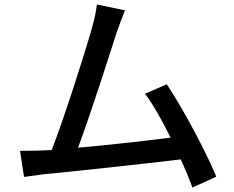

<svg xmlns="http://www.w3.org/2000/svg" viewBox="-20 -795 1040 854"><path d="M536 -749 411 -775C407 -746 403 -719 389 -671C361 -570 266 -271 210 -128C163 -125 116 -124 69 -124L87 -8C117 -12 150 -17 175 -20C305 -32 625 -67 784 -86C805 -40 823 4 836 39L942 -9C899 -116 792 -315 722 -420L625 -378C660 -332 701 -259 739 -183C632 -169 463 -150 327 -138C377 -270 468 -553 498 -648C513 -692 525 -722 536 -749Z"/></svg>

Font: DAIFUKU Sans JP Medium
Style: Regular
Weight: 500
Designer: Original font ‘Source Han Sans JP’ : Ryoko NISHIZUKA  (kana, bopomofo & ideographs); Paul D. Hunt (Latin, Greek & Cyrill
Foundry: Daifuku
Version: Version 1.000